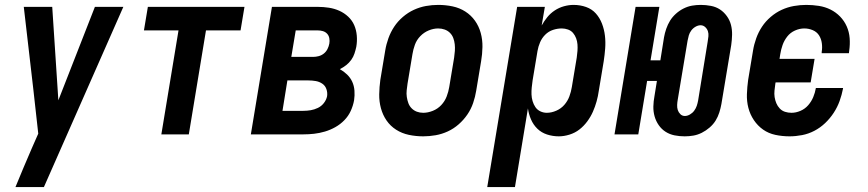

<svg xmlns="http://www.w3.org/2000/svg" viewBox="-20 -548 3540 783"><path d="M43 215Q59 175 76 135.5Q93 96 110 56L136 -3L116 -183L77 -520H193L218 -139L367 -520H483L159 215Z M638 0 708 -424H567L583 -520H977L961 -424H820L750 0Z M1217 0H1003L1089 -520H1276Q1299 -520 1321.5 -516.5Q1344 -513 1364 -504Q1384 -495 1400 -480Q1416 -465 1424.5 -445.5Q1433 -426 1435 -403Q1437 -380 1433 -357Q1430 -343 1425.5 -329.5Q1421 -316 1412.5 -304Q1404 -292 1392 -282.5Q1380 -273 1366 -266Q1382 -257 1395.5 -244Q1409 -231 1416.5 -214.5Q1424 -198 1425.5 -178.5Q1427 -159 1424 -139Q1420 -117 1410.5 -96Q1401 -75 1384.5 -58Q1368 -41 1347.5 -29.5Q1327 -18 1305 -11.5Q1283 -5 1261 -2.5Q1239 0 1217 0ZM1168 -316H1257Q1268 -316 1279.5 -319Q1291 -322 1300.5 -329.5Q1310 -337 1315.5 -348Q1321 -359 1323 -370Q1325 -381 1323 -392Q1321 -403 1314 -410.5Q1307 -418 1297 -421Q1287 -424 1276 -424H1186ZM1132 -96H1217Q1232 -96 1247 -98.5Q1262 -101 1276.5 -108Q1291 -115 1301 -128Q1311 -141 1314 -156Q1316 -171 1311 -185Q1306 -199 1294 -207Q1282 -215 1267.5 -217.5Q1253 -220 1238 -220H1152Z M1706 8Q1676 8 1647.5 2Q1619 -4 1595.5 -19Q1572 -34 1556.5 -56.5Q1541 -79 1533.5 -106.5Q1526 -134 1526.5 -163.5Q1527 -193 1531 -222L1551 -342Q1555 -367 1564 -392Q1573 -417 1587.5 -439Q1602 -461 1623 -479Q1644 -497 1668 -508Q1692 -519 1717 -523.5Q1742 -528 1767 -528Q1797 -528 1825.5 -522Q1854 -516 1877.5 -501Q1901 -486 1917 -463.5Q1933 -441 1940.5 -413.5Q1948 -386 1947.5 -356.5Q1947 -327 1942 -298L1922 -178Q1918 -153 1909.5 -128Q1901 -103 1886 -81Q1871 -59 1850.5 -41Q1830 -23 1806 -12Q1782 -1 1756.5 3.5Q1731 8 1706 8ZM1706 -88Q1725 -88 1745 -96Q1765 -104 1779.5 -119.5Q1794 -135 1801.5 -154.5Q1809 -174 1812 -193L1832 -313Q1834 -327 1835 -340.5Q1836 -354 1834.5 -367.5Q1833 -381 1828.5 -393Q1824 -405 1815 -414Q1806 -423 1793.5 -427.5Q1781 -432 1767 -432Q1748 -432 1728.5 -424Q1709 -416 1694 -400.5Q1679 -385 1672 -365.5Q1665 -346 1662 -327L1642 -207Q1640 -193 1638.5 -179.5Q1637 -166 1639 -152.5Q1641 -139 1645.5 -127Q1650 -115 1659 -106Q1668 -97 1680 -92.5Q1692 -88 1706 -88Z M1967 215 2089 -520H2202L2189 -444Q2199 -462 2212 -478Q2225 -494 2242.5 -505.5Q2260 -517 2280 -522.5Q2300 -528 2319 -528Q2346 -528 2370 -519.5Q2394 -511 2410 -493Q2426 -475 2435 -451.5Q2444 -428 2447 -402.5Q2450 -377 2448 -350.5Q2446 -324 2442 -298L2422 -178Q2419 -156 2413 -134.5Q2407 -113 2398 -92.5Q2389 -72 2375 -53Q2361 -34 2343 -20Q2325 -6 2302.5 1Q2280 8 2259 8Q2234 8 2211 0.5Q2188 -7 2171.5 -23Q2155 -39 2145.5 -61Q2136 -83 2133 -106L2080 215ZM2210 -88Q2229 -88 2248.5 -96.5Q2268 -105 2281.5 -120.5Q2295 -136 2302 -155Q2309 -174 2312 -193L2332 -313Q2334 -327 2335 -340.5Q2336 -354 2335 -367Q2334 -380 2329.5 -392Q2325 -404 2317 -413.5Q2309 -423 2296.5 -427.5Q2284 -432 2271 -432Q2253 -432 2235 -426Q2217 -420 2203.5 -406.5Q2190 -393 2182.5 -375.5Q2175 -358 2172 -340L2152 -220Q2150 -206 2148.5 -191.5Q2147 -177 2147.5 -163Q2148 -149 2152 -135.5Q2156 -122 2163.5 -111Q2171 -100 2183.5 -94Q2196 -88 2210 -88Z M2772 8Q2751 8 2731 4Q2711 0 2694.5 -10.5Q2678 -21 2666.5 -37.5Q2655 -54 2649.5 -73.5Q2644 -93 2644.5 -114Q2645 -135 2649 -156L2659 -218H2619L2583 0H2486L2572 -520H2669L2633 -302H2673L2688 -396Q2691 -413 2697 -430.5Q2703 -448 2712.5 -463.5Q2722 -479 2736.5 -492Q2751 -505 2768 -513.5Q2785 -522 2802.5 -525Q2820 -528 2838 -528Q2859 -528 2879.5 -524Q2900 -520 2916 -509.5Q2932 -499 2944 -482.5Q2956 -466 2961 -446.5Q2966 -427 2965.5 -406Q2965 -385 2962 -364L2922 -124Q2919 -107 2913.5 -89.5Q2908 -72 2898.5 -56.5Q2889 -41 2874 -28Q2859 -15 2842 -6.5Q2825 2 2807.5 5Q2790 8 2772 8ZM2773 -75Q2783 -75 2793.5 -81Q2804 -87 2811 -96.5Q2818 -106 2821.5 -116.5Q2825 -127 2827 -138L2866 -378Q2868 -389 2869 -400Q2870 -411 2867 -420.5Q2864 -430 2856 -437.5Q2848 -445 2837 -445Q2827 -445 2816.5 -439Q2806 -433 2799 -423.5Q2792 -414 2789 -403.5Q2786 -393 2784 -382L2744 -142Q2742 -131 2741.5 -120Q2741 -109 2744 -99.5Q2747 -90 2754.5 -82.5Q2762 -75 2773 -75Z M3200 8Q3170 8 3142 2Q3114 -4 3092 -19.5Q3070 -35 3054.5 -58Q3039 -81 3032 -108Q3025 -135 3026 -164Q3027 -193 3031 -222L3051 -342Q3055 -367 3064 -392Q3073 -417 3087.5 -439Q3102 -461 3123 -479Q3144 -497 3168 -508Q3192 -519 3217.5 -523.5Q3243 -528 3268 -528Q3294 -528 3319.5 -524Q3345 -520 3367 -509Q3389 -498 3406 -480.5Q3423 -463 3433 -440.5Q3443 -418 3445 -392.5Q3447 -367 3443 -340L3442 -331H3331V-336Q3334 -354 3331.5 -372Q3329 -390 3320 -404Q3311 -418 3294.5 -425Q3278 -432 3260 -432Q3241 -432 3222 -423.5Q3203 -415 3190.5 -399Q3178 -383 3171.5 -364.5Q3165 -346 3162 -327L3159 -308H3302L3286 -212H3143L3142 -207Q3140 -193 3138.5 -179Q3137 -165 3139 -152Q3141 -139 3146 -127Q3151 -115 3160 -105.5Q3169 -96 3181.5 -92Q3194 -88 3208 -88Q3226 -88 3244.5 -96Q3263 -104 3276 -119Q3289 -134 3296.5 -152Q3304 -170 3307 -188V-189H3418V-187Q3413 -161 3404 -136Q3395 -111 3380 -88Q3365 -65 3345 -46Q3325 -27 3301 -14.5Q3277 -2 3251 3Q3225 8 3200 8Z"/></svg>

Font: Iosevka Oblique
Style: Bold
Weight: 700
Italic angle: -9°
Monospace: yes
Designer: Belleve Invis
Foundry: Belleve Invis
Version: Version 32.5.0; ttfautohint (v1.8.4)